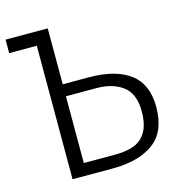

<svg xmlns="http://www.w3.org/2000/svg" viewBox="-105 -797 826 889"><g transform="rotate(-15 307.5 -352.5)"><path d="M203.6 -704.6V-436.4H328.2Q456.4 -436.4 525.6 -384.6Q594.9 -332.8 594.9 -223.1Q594.9 -105.6 523.3 -52.8Q451.8 0 325.6 0H133.8V-640H1.5V-704.6ZM203.6 -379V-59H354.4Q406.7 -59 443.8 -72.6Q481 -86.2 502.8 -122.3Q524.6 -158.5 524.6 -222.1Q524.6 -305.1 476.4 -342.1Q428.2 -379 348.7 -379Z"/></g></svg>

Font: Fira Code Fixed Light
Style: Regular
Weight: 300
Monospace: yes
Designer: Carrois Corporate, Edenspiekermann AG, Nikita Prokopov
Foundry: Carrois Corporate, Edenspiekermann AG, Nikita Prokopov
Version: Version 5.002